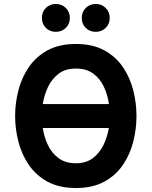

<svg xmlns="http://www.w3.org/2000/svg" viewBox="-20 -933 762 965"><path d="M361.5 12Q277.5 12 219.2 -19.8Q161 -51.5 125 -104.2Q89 -157 72.5 -221Q56 -285 56 -350Q56 -415 72.5 -479Q89 -543 125 -595.8Q161 -648.5 219.2 -680.2Q277.5 -712 361.5 -712Q445.5 -712 503.8 -680.2Q562 -648.5 597.8 -595.8Q633.5 -543 649.8 -479Q666 -415 666 -350Q666 -285 649.8 -221Q633.5 -157 597.8 -104.2Q562 -51.5 503.8 -19.8Q445.5 12 361.5 12ZM361.5 -588.5Q309 -588.5 274.8 -562.5Q240.5 -536.5 221.2 -495.8Q202 -455 195 -410H527.5Q521 -456.5 502 -497.2Q483 -538 448.5 -563.2Q414 -588.5 361.5 -588.5ZM361.5 -112.5Q412.5 -112.5 446.8 -138.2Q481 -164 500.2 -204.5Q519.5 -245 527 -289.5H195Q202 -243.5 221.2 -203.2Q240.5 -163 274.8 -137.8Q309 -112.5 361.5 -112.5ZM461.5 -773Q431 -773 411 -792.8Q391 -812.5 391 -843Q391 -873 411 -893Q431 -913 461.5 -913Q491 -913 511.2 -893Q531.5 -873 531.5 -843Q531.5 -812.5 511.2 -792.8Q491 -773 461.5 -773ZM260.5 -773Q230.5 -773 210.5 -792.8Q190.5 -812.5 190.5 -843Q190.5 -873 210.5 -893Q230.5 -913 260.5 -913Q290.5 -913 310.8 -893Q331 -873 331 -843Q331 -812.5 310.8 -792.8Q290.5 -773 260.5 -773Z"/></svg>

Font: Overpass
Style: Bold
Weight: 700
Designer: Delve Withrington, Dave Bailey, Thomas Jockin
Foundry: Delve Fonts LLC
Version: Version 4.000; ttfautohint (v1.8.3)